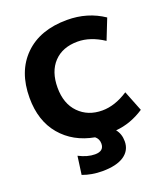

<svg xmlns="http://www.w3.org/2000/svg" viewBox="-169 -859 1043 1196"><g transform="rotate(-20 353.0 -261.5)"><path d="M468.8 8.8Q496.1 42 496.1 90.8Q496.1 151.4 446.3 185.1Q396.5 218.8 301.8 218.8Q232.4 218.8 171.9 196.3L188.5 75.2Q245.1 104.5 294.9 104.5Q354.5 104.5 354.5 54.7Q354.5 23.4 331.1 4.9Q193.4 -20.5 112.3 -116.7Q31.2 -212.9 31.2 -365.2Q31.2 -540 133.8 -641.1Q236.3 -742.2 416 -742.2Q551.8 -742.2 657.2 -670.9L603.5 -535.2Q515.6 -592.8 431.6 -592.8Q331.1 -592.8 273.9 -532.2Q216.8 -471.7 216.8 -365.2Q216.8 -258.8 276.9 -197.8Q336.9 -136.7 431.6 -136.7Q515.6 -136.7 603.5 -194.3L657.2 -58.6Q566.4 1 468.8 8.8Z"/></g></svg>

Font: Gen Shin Gothic Heavy
Style: Bold
Weight: 900
Designer: [Source Han Sans]
Ryoko NISHIZUKA  (kana & ideographs); Paul D. Hunt (Latin, Greek & Cyrillic); Wenlong ZHANG  (bopomofo
Version: Version 1.002.20150607